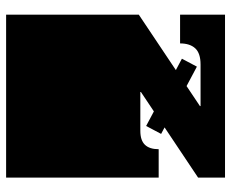

<svg xmlns="http://www.w3.org/2000/svg" viewBox="-84 -672 756 628"><g transform="rotate(90 294.0 -358.0)"><path d="M28 -171V-172Q28 -185 28 -191Q28 -197 28 -209V-260Q28 -269 28 -273.5Q28 -278 28 -282.5Q28 -287 28 -296V-297Q28 -310 28 -316Q28 -322 28 -334V-434L327 -634V-636H191Q154 -636 138 -618.5Q122 -601 122 -569H28V-716H561V-628L281 -441V-439H408Q439 -439 453.5 -454Q468 -469 468 -499H561V-334Q561 -321 561 -315Q561 -309 561 -297V-296Q561 -287 561 -282.5Q561 -278 561 -273.5Q561 -269 561 -260V-209Q561 -196 561 -190Q561 -184 561 -172V-171Q561 -162 561 -157.5Q561 -153 561 -148.5Q561 -144 561 -135V0H28V-135Q28 -144 28 -148.5Q28 -153 28 -157.5Q28 -162 28 -171ZM172 -575 198 -624 418 -507 392 -458Z"/></g></svg>

Font: Danfo
Style: Regular
Weight: 400
Version: Version 1.000;Glyphs 3.2 (3236)